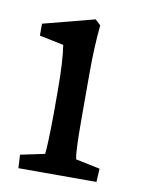

<svg xmlns="http://www.w3.org/2000/svg" viewBox="-58 -469 378 511"><g transform="rotate(10 131.0 -213.0)"><path d="M26.4 0 24.4 -36.1 89.8 -49.8Q92.8 -69.3 93.8 -154.3V-218.8Q93.8 -300.8 86.9 -343.8L21.5 -357.4V-389.6L160.2 -425.8L174.8 -412.1Q168.9 -352.1 168.9 -284.2V-161.1Q168.9 -65.9 173.8 -49.8L239.3 -36.1L237.3 0Z"/></g></svg>

Font: Crimson Pro
Style: Regular
Weight: 400
Designer: Jacques Le Bailly
Foundry: Baron von Fonthausen
Version: Version 1.003